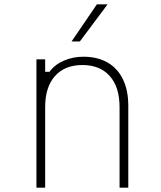

<svg xmlns="http://www.w3.org/2000/svg" viewBox="-20 -860 740 880"><path d="M147 0V-588H187V-531H207Q231 -564 272.5 -582Q314 -600 362 -600Q427 -600 473 -573.5Q519 -547 543.5 -496.5Q568 -446 568 -375V0H528V-369Q528 -461 483 -511.5Q438 -562 358 -562Q277 -562 232 -511.5Q187 -461 187 -369V0ZM308 -670 424 -840H473L346 -670Z"/></svg>

Font: Martian Mono SemiExpanded Thin
Style: Regular
Weight: 250
Monospace: yes
Version: Version 0.930